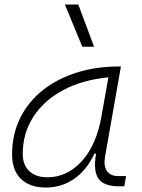

<svg xmlns="http://www.w3.org/2000/svg" viewBox="-20 -815 626 845"><path d="M181.6 10.3Q110.8 10.3 72 -27.8Q33.2 -65.9 33.2 -135.3Q33.2 -223.1 68.4 -294.7Q103.5 -366.2 167 -417Q230.5 -467.8 316.4 -495.1Q402.3 -522.5 503.4 -522.5H512.2L442.4 -126Q435.1 -85.4 450.4 -62.7Q465.8 -40 500.5 -40H534.7L526.9 4.9H503.9Q436 4.9 412.8 -29.5Q389.6 -64 402.8 -138.7H395.5Q362.3 -66.9 306.9 -28.3Q251.5 10.3 181.6 10.3ZM189 -34.7Q274.9 -34.7 339.8 -105.5Q404.8 -176.3 427.2 -306.2L457 -474.6Q341.8 -463.4 257.3 -418Q172.9 -372.6 126.5 -300.5Q80.1 -228.5 80.1 -137.7Q80.1 -88.9 108.9 -61.8Q137.7 -34.7 189 -34.7ZM342.3 -609.4 265.6 -794.9H324.7L394 -609.4Z"/></svg>

Font: Cascadia Mono NF ExtraLight
Style: Italic
Weight: 200
Italic angle: -10°
Monospace: yes
Designer: Aaron Bell
Foundry: Saja Typeworks
Version: Version 2404.023; ttfautohint (v1.8.4)